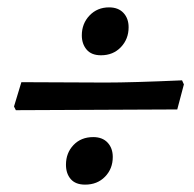

<svg xmlns="http://www.w3.org/2000/svg" viewBox="-20 -521 527 521"><path d="M202 -425Q202 -457 223 -479Q244 -501 276 -501Q301 -501 315 -486Q329 -471 329 -447Q329 -415 308 -393Q287 -371 254 -371Q228 -371 215 -386.5Q202 -402 202 -425ZM461 -224 243 -223 23 -222 18 -232 38 -298 266 -297Q339 -297 474 -303L479 -292ZM159 -74Q159 -106 179.5 -127.5Q200 -149 233 -149Q258 -149 272 -134Q286 -119 286 -95Q286 -63 265 -41.5Q244 -20 211 -20Q185 -20 172 -35Q159 -50 159 -74Z"/></svg>

Font: Alegreya Medium
Style: Italic
Weight: 500
Italic angle: -7°
Designer: Juan Pablo del Peral
Foundry: Huerta Tipografica
Version: Version 2.008; ttfautohint (v1.8)